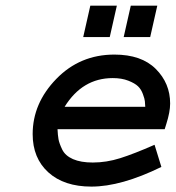

<svg xmlns="http://www.w3.org/2000/svg" viewBox="-20 -653 628 686"><path d="M532.2 -135.7 556.6 -56.6Q413.1 13.7 306.6 13.7Q209 13.7 152.8 -37.1Q96.7 -87.9 96.7 -173.8Q96.7 -284.2 181.2 -371.1Q265.6 -458 388.7 -458Q485.4 -458 536.6 -406.7Q587.9 -355.5 587.9 -283.2Q587.9 -252.9 574.2 -210L568.4 -191.4H185.5Q186.5 -169.9 189 -155.8Q191.4 -141.6 202.1 -119.1Q212.9 -96.7 240.7 -84.5Q268.6 -72.3 311.5 -72.3Q360.4 -72.3 409.7 -87.9Q459 -103.5 532.2 -135.7ZM210.9 -271.5H499Q498 -284.2 497.6 -291.5Q497.1 -298.8 490.7 -316.4Q484.4 -334 473.1 -344.7Q461.9 -355.5 438.5 -364.7Q415 -374 382.8 -374Q274.4 -374 210.9 -271.5ZM277.3 -520.5 302.7 -632.8H397.5L372.1 -520.5ZM421.9 -520.5 447.3 -632.8H542L516.6 -520.5Z"/></svg>

Font: Thabit-Bold-Oblique
Style: Bold Oblique
Weight: 700
Designer: Regenerated by Nadim Shaikli
Foundry: MAK Alagha
Version: 0.01